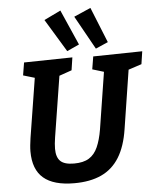

<svg xmlns="http://www.w3.org/2000/svg" viewBox="-63 -1029 896 1095"><g transform="rotate(-5 384.5 -482.0)"><path d="M318 12Q200 12 142 -37.5Q84 -87 84 -190Q84 -207 86 -226Q88 -245 91 -266L148 -623L161 -602L80 -626L92 -699L369 -704L358 -631L272 -601L289 -623L231 -258Q228 -239 226.5 -223Q225 -207 225 -193Q225 -145 248 -122.5Q271 -100 326 -100Q380 -100 412 -120Q444 -140 462 -180.5Q480 -221 490 -280L544 -623L559 -601L476 -626L488 -699L769 -704L758 -631L667 -601L685 -623L630 -271Q615 -172 576 -109.5Q537 -47 473 -17.5Q409 12 318 12ZM343 -742 229 -930 324 -976 413 -774ZM507 -742 400 -934 496 -976 578 -773Z"/></g></svg>

Font: Bitter Thin
Style: Bold Italic
Weight: 700
Italic angle: -9°
Version: Version 3.021